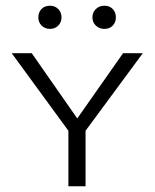

<svg xmlns="http://www.w3.org/2000/svg" viewBox="-20 -651 540 671"><path d="M114 -590Q114 -608 125 -619.5Q136 -631 155 -631Q172 -631 183.5 -619.5Q195 -608 195 -590Q195 -573 183.5 -561.5Q172 -550 155 -550Q137 -550 125.5 -561.5Q114 -573 114 -590ZM303 -590Q303 -608 315 -619.5Q327 -631 345 -631Q363 -631 374 -619.5Q385 -608 385 -590Q385 -573 374 -561.5Q363 -550 345 -550Q327 -550 315 -561.5Q303 -573 303 -590ZM279 -194V0H219V-194L21 -465H91L250 -237L410 -465H479Z"/></svg>

Font: Ysabeau SC Semilight
Style: Regular
Weight: 300
Designer: Christian Thalmann (Catharsis Fonts)
Version: Version 0.003